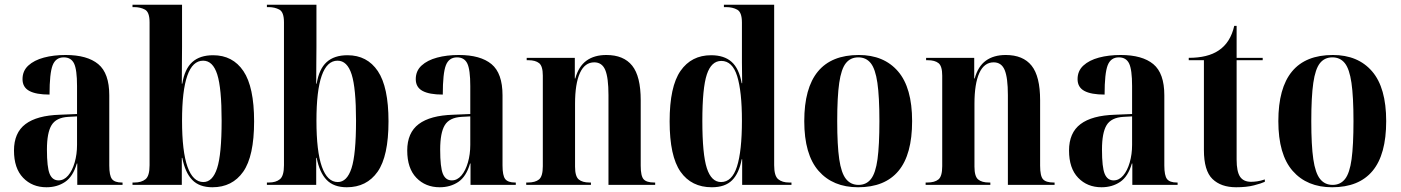

<svg xmlns="http://www.w3.org/2000/svg" viewBox="-20 -780 5909 810"><path d="M176 10Q116 10 77.5 -30Q39 -70 39 -145Q39 -220 87.5 -256.5Q136 -293 233 -296L305 -299V-417Q305 -486 292.5 -512Q280 -538 249 -538Q215 -538 202 -504.5Q189 -471 189 -381Q132 -381 103.5 -396.5Q75 -412 75 -446Q75 -481 99.5 -503.5Q124 -526 165 -537Q206 -548 257 -548Q348 -548 394.5 -509.5Q441 -471 441 -378V-82Q441 -39 452.5 -24.5Q464 -10 494 -10H497V0H306V-90H304Q288 -35 254.5 -12.5Q221 10 176 10ZM227 -19Q250 -19 267.5 -39.5Q285 -60 295 -94.5Q305 -129 305 -169V-289L268 -287Q217 -284 197.5 -252Q178 -220 178 -149Q178 -74 189.5 -46.5Q201 -19 227 -19Z M876 10Q821 10 791 -21Q761 -52 749 -114H747V0H539V-10H547Q577 -10 594 -24Q611 -38 611 -83V-686Q611 -729 591.5 -739.5Q572 -750 546 -750H539V-760H748V-583Q748 -556 747.5 -517.5Q747 -479 747 -427H749Q759 -489 791 -518Q823 -547 879 -547Q962 -547 1007 -480Q1052 -413 1052 -268Q1052 -121 1006 -55.5Q960 10 876 10ZM838 -12Q877 -12 896 -70.5Q915 -129 915 -271Q915 -408 896.5 -466Q878 -524 837 -524Q748 -524 748 -271Q748 -141 771 -76.5Q794 -12 838 -12Z M1443 10Q1388 10 1358 -21Q1328 -52 1316 -114H1314V0H1106V-10H1114Q1144 -10 1161 -24Q1178 -38 1178 -83V-686Q1178 -729 1158.5 -739.5Q1139 -750 1113 -750H1106V-760H1315V-583Q1315 -556 1314.5 -517.5Q1314 -479 1314 -427H1316Q1326 -489 1358 -518Q1390 -547 1446 -547Q1529 -547 1574 -480Q1619 -413 1619 -268Q1619 -121 1573 -55.5Q1527 10 1443 10ZM1405 -12Q1444 -12 1463 -70.5Q1482 -129 1482 -271Q1482 -408 1463.5 -466Q1445 -524 1404 -524Q1315 -524 1315 -271Q1315 -141 1338 -76.5Q1361 -12 1405 -12Z M1835 10Q1775 10 1736.5 -30Q1698 -70 1698 -145Q1698 -220 1746.5 -256.5Q1795 -293 1892 -296L1964 -299V-417Q1964 -486 1951.5 -512Q1939 -538 1908 -538Q1874 -538 1861 -504.5Q1848 -471 1848 -381Q1791 -381 1762.5 -396.5Q1734 -412 1734 -446Q1734 -481 1758.5 -503.5Q1783 -526 1824 -537Q1865 -548 1916 -548Q2007 -548 2053.5 -509.5Q2100 -471 2100 -378V-82Q2100 -39 2111.5 -24.5Q2123 -10 2153 -10H2156V0H1965V-90H1963Q1947 -35 1913.5 -12.5Q1880 10 1835 10ZM1886 -19Q1909 -19 1926.5 -39.5Q1944 -60 1954 -94.5Q1964 -129 1964 -169V-289L1927 -287Q1876 -284 1856.5 -252Q1837 -220 1837 -149Q1837 -74 1848.5 -46.5Q1860 -19 1886 -19Z M2200 0V-10H2207Q2238 -10 2254 -23Q2270 -36 2270 -79V-461Q2270 -501 2254.5 -513.5Q2239 -526 2209 -526H2202V-536H2405V-449H2407Q2421 -500 2454 -524Q2487 -548 2538 -548Q2611 -548 2647 -503Q2683 -458 2683 -357V-81Q2683 -37 2695.5 -23.5Q2708 -10 2740 -10H2744V0H2547V-379Q2547 -452 2533.5 -484.5Q2520 -517 2487 -517Q2447 -517 2426.5 -472Q2406 -427 2406 -342V-77Q2406 -36 2421.5 -23Q2437 -10 2467 -10H2473V0Z M2983 10Q2897 10 2851 -55.5Q2805 -121 2805 -268Q2805 -415 2851 -481Q2897 -547 2980 -547Q3035 -547 3066.5 -519Q3098 -491 3109 -429H3111Q3110 -479 3110 -516Q3110 -553 3110 -581V-685Q3110 -728 3090.5 -739Q3071 -750 3043 -750H3034V-760H3246V-83Q3246 -38 3263 -24Q3280 -10 3309 -10H3319V0H3111V-108H3109Q3098 -49 3068.5 -19.5Q3039 10 2983 10ZM3022 -12Q3068 -12 3089 -77Q3110 -142 3110 -271Q3110 -394 3090 -458.5Q3070 -523 3023 -523Q2981 -523 2962 -466Q2943 -409 2943 -270Q2943 -129 2962 -70.5Q2981 -12 3022 -12Z M3600 10Q3494 10 3433.5 -59Q3373 -128 3373 -269Q3373 -548 3603 -548Q3709 -548 3768.5 -479Q3828 -410 3828 -269Q3828 -128 3770.5 -59Q3713 10 3600 10ZM3602 0Q3635 0 3654.5 -25Q3674 -50 3682 -108.5Q3690 -167 3690 -269Q3690 -372 3681.5 -430.5Q3673 -489 3653.5 -513.5Q3634 -538 3601 -538Q3568 -538 3548.5 -513.5Q3529 -489 3520.5 -430.5Q3512 -372 3512 -269Q3512 -167 3520.5 -108.5Q3529 -50 3549 -25Q3569 0 3602 0Z M3885 0V-10H3892Q3923 -10 3939 -23Q3955 -36 3955 -79V-461Q3955 -501 3939.5 -513.5Q3924 -526 3894 -526H3887V-536H4090V-449H4092Q4106 -500 4139 -524Q4172 -548 4223 -548Q4296 -548 4332 -503Q4368 -458 4368 -357V-81Q4368 -37 4380.5 -23.5Q4393 -10 4425 -10H4429V0H4232V-379Q4232 -452 4218.5 -484.5Q4205 -517 4172 -517Q4132 -517 4111.5 -472Q4091 -427 4091 -342V-77Q4091 -36 4106.5 -23Q4122 -10 4152 -10H4158V0Z M4627 10Q4567 10 4528.5 -30Q4490 -70 4490 -145Q4490 -220 4538.5 -256.5Q4587 -293 4684 -296L4756 -299V-417Q4756 -486 4743.5 -512Q4731 -538 4700 -538Q4666 -538 4653 -504.5Q4640 -471 4640 -381Q4583 -381 4554.5 -396.5Q4526 -412 4526 -446Q4526 -481 4550.5 -503.5Q4575 -526 4616 -537Q4657 -548 4708 -548Q4799 -548 4845.5 -509.5Q4892 -471 4892 -378V-82Q4892 -39 4903.5 -24.5Q4915 -10 4945 -10H4948V0H4757V-90H4755Q4739 -35 4705.5 -12.5Q4672 10 4627 10ZM4678 -19Q4701 -19 4718.5 -39.5Q4736 -60 4746 -94.5Q4756 -129 4756 -169V-289L4719 -287Q4668 -284 4648.5 -252Q4629 -220 4629 -149Q4629 -74 4640.5 -46.5Q4652 -19 4678 -19Z M5195 10Q5131 10 5095 -25Q5059 -60 5059 -147V-526H4995V-536Q5075 -536 5121 -567Q5171 -600 5187 -671H5197V-536H5307V-526H5197V-107Q5197 -56 5211.5 -34.5Q5226 -13 5258 -13Q5270 -13 5284 -15Q5298 -17 5316 -23V-13Q5301 -6 5270 2Q5239 10 5195 10Z M5600 10Q5494 10 5433.5 -59Q5373 -128 5373 -269Q5373 -548 5603 -548Q5709 -548 5768.5 -479Q5828 -410 5828 -269Q5828 -128 5770.5 -59Q5713 10 5600 10ZM5602 0Q5635 0 5654.5 -25Q5674 -50 5682 -108.5Q5690 -167 5690 -269Q5690 -372 5681.5 -430.5Q5673 -489 5653.5 -513.5Q5634 -538 5601 -538Q5568 -538 5548.5 -513.5Q5529 -489 5520.5 -430.5Q5512 -372 5512 -269Q5512 -167 5520.5 -108.5Q5529 -50 5549 -25Q5569 0 5602 0Z"/></svg>

Font: Noto Serif Display Condensed
Style: Bold
Weight: 700
Width: 3
Designer: Monotype Design Team
Foundry: Monotype Imaging Inc.
Version: Version 2.009